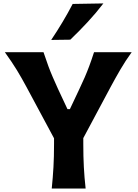

<svg xmlns="http://www.w3.org/2000/svg" viewBox="-20 -1091 800 1111"><path d="M279.4 0H475.5Q468.3 -63.9 465.2 -123.8Q462 -183.8 462 -257.9V-291.9L621.4 -590.1Q647 -637.8 676.3 -688.2Q705.6 -738.6 741.9 -788.8H524.1Q508.9 -741.9 496.2 -708Q483.5 -674.1 470.1 -643.3Q456.7 -612.6 438.7 -574.5L384.4 -459.5H370.4L315.2 -577.5Q298.7 -614.2 285.6 -644.2Q272.5 -674.1 260 -707.8Q247.6 -741.5 231.8 -788.8H8.2Q50.1 -730.5 78 -684.7Q105.8 -638.9 132.2 -589.6L292.7 -290.7V-257.9Q292.7 -183.8 289.3 -123.8Q285.9 -63.9 279.4 0ZM276.3 -859.9 386.8 -861.4Q439.6 -911.9 488.3 -964.6Q536.9 -1017.2 578.2 -1071.2L400.5 -1068.2Q373.4 -1016.1 342.3 -964.1Q311.2 -912 276.3 -859.9Z"/></svg>

Font: Pinar-VF
Style: Regular
Weight: 300
Designer: Amin Abedi
Version: Version 3.0